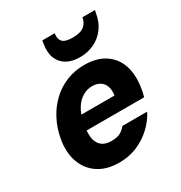

<svg xmlns="http://www.w3.org/2000/svg" viewBox="-181 -893 972 1033"><g transform="rotate(-30 305.5 -376.5)"><path d="M263 12Q186 12 134 -22Q82 -56 60 -117Q38 -178 52 -257Q63 -318 90 -369.5Q117 -421 157.5 -459Q198 -497 249 -517.5Q300 -538 359 -538Q437 -538 487.5 -504Q538 -470 557 -410.5Q576 -351 563 -274Q562 -264 559 -251.5Q556 -239 552 -226H152L168 -314H419Q424 -347 415.5 -370Q407 -393 387.5 -405.5Q368 -418 339 -418Q308 -418 280 -401.5Q252 -385 231.5 -352.5Q211 -320 202 -270L197 -241Q191 -202 197.5 -172.5Q204 -143 225.5 -126.5Q247 -110 283 -110Q319 -110 339 -121Q359 -132 374 -151H528Q505 -106 465 -68.5Q425 -31 374 -9.5Q323 12 263 12ZM362 -585Q313 -585 280 -604.5Q247 -624 233 -660Q219 -696 228 -748L231 -765H308Q302 -733 317.5 -714.5Q333 -696 381 -696Q430 -696 452.5 -714.5Q475 -733 480 -765H558L554 -747Q546 -696 518.5 -659.5Q491 -623 451 -604Q411 -585 362 -585Z"/></g></svg>

Font: DM Sans 9pt Black
Style: Italic
Weight: 900
Italic angle: -10°
Version: Version 4.004;gftools[0.9.30]